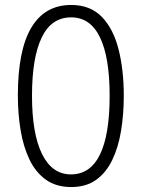

<svg xmlns="http://www.w3.org/2000/svg" viewBox="-20 -744 571 774"><path d="M479 -358Q479 -283 468 -216.5Q457 -150 432.5 -99Q408 -48 367.5 -19Q327 10 267 10Q206 10 164.5 -20Q123 -50 98.5 -101.5Q74 -153 63 -219.5Q52 -286 52 -359Q52 -542 106.5 -633Q161 -724 267 -724Q344 -724 390.5 -676Q437 -628 458 -545Q479 -462 479 -358ZM109 -358Q109 -205 149.5 -123Q190 -41 266 -41Q344 -41 383 -121Q422 -201 422 -358Q422 -513 383 -593.5Q344 -674 267 -674Q187 -674 148 -592.5Q109 -511 109 -358Z"/></svg>

Font: Noto Sans Khmer ExtraCondensed Light
Style: Regular
Weight: 300
Width: 2
Designer: Danh Hong and the Monotype Design Team
Foundry: Monotype Imaging Inc.
Version: Version 2.004; ttfautohint (v1.8.4.7-5d5b)